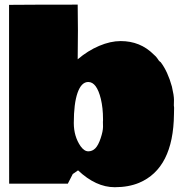

<svg xmlns="http://www.w3.org/2000/svg" viewBox="-20 -780 784 818"><path d="M720.7 -330.6 721.7 -321.8V-318.8L721.2 -293.9Q718.8 -62.5 572.3 -1Q527.3 17.6 468.8 17.6Q388.7 17.6 312.5 -54.2L290 -38.6L269 2.4H19L18.6 -378.4V-759.3Q118.7 -760.3 311 -760.3Q312 -714.4 312 -649.7Q312 -585 311 -527.3Q354 -564 402.3 -584.5Q450.7 -605 494.1 -605Q577.6 -605 634.3 -548.3Q645.5 -539.1 651.4 -529.8Q657.2 -520.5 660.2 -518.1V-518.6L665 -514.6Q694.8 -475.1 712.4 -411.1Q721.2 -373.5 721.2 -354.5Q721.2 -335.4 720.7 -330.6ZM418.9 -272.9Q418.9 -319.8 409.7 -358.4Q392.1 -430.7 356 -430.7Q326.7 -430.7 310.5 -384.8Q294.4 -338.9 294.4 -255.9Q294.4 -199.2 323.2 -157.2Q338.9 -135.3 356.2 -135.3Q373.5 -135.3 386.2 -148.2Q398.9 -161.1 408.9 -191.2Q418.9 -221.2 418.9 -240Q418.9 -258.8 418.5 -260.3V-261.2Q418.9 -263.2 418.9 -266.6Z"/></svg>

Font: Bowlby One
Style: Regular
Weight: 400
Designer: vernon adams
Foundry: vernon adams
Version: Version 1.001